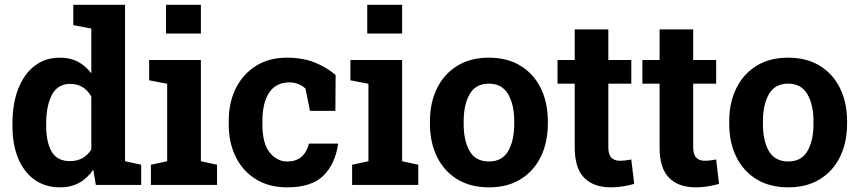

<svg xmlns="http://www.w3.org/2000/svg" viewBox="-20 -782 3635 812"><path d="M233.9 10.3Q170.9 10.3 125.7 -22.2Q80.6 -54.7 56.6 -113Q32.7 -171.4 32.7 -249.5V-259.8Q32.7 -343.3 56.9 -405.8Q81.1 -468.3 126 -503.2Q170.9 -538.1 233.4 -538.1Q277.3 -538.1 309.8 -520.8Q342.3 -503.4 366.2 -471.7V-661.1L290 -675.8V-761.7H508.8V-100.1L577.1 -85.4V0H385.3L374.5 -64.5Q349.6 -27.8 314.9 -8.8Q280.3 10.3 233.9 10.3ZM276.4 -100.6Q335.4 -100.6 366.2 -149.9V-374Q335.4 -427.2 277.3 -427.2Q223.6 -427.2 199.5 -380.9Q175.3 -334.5 175.3 -259.8V-249.5Q175.3 -180.2 198.7 -140.4Q222.2 -100.6 276.4 -100.6Z M618.2 0V-85.4L687 -100.1V-427.7L610.8 -442.4V-528.3H829.6V-100.1L897.9 -85.4V0ZM682.1 -640.1V-761.7H829.6V-640.1Z M1193.8 10.3Q1117.7 10.3 1062.3 -23.9Q1006.8 -58.1 977.1 -118.2Q947.3 -178.2 947.3 -256.3V-271Q947.3 -348.6 977.5 -408.9Q1007.8 -469.2 1063 -503.7Q1118.2 -538.1 1192.9 -538.1Q1263.7 -538.1 1315.4 -515.9Q1367.2 -493.7 1399.4 -464.4L1398.4 -313H1291L1272 -407.2Q1260.3 -418.9 1242.2 -426.3Q1224.1 -433.6 1205.6 -433.6Q1147 -433.6 1118.4 -390.4Q1089.8 -347.2 1089.8 -271V-256.3Q1089.8 -174.8 1120.6 -137Q1151.4 -99.1 1194.8 -99.1Q1232.4 -99.1 1255.1 -118.9Q1277.8 -138.7 1286.6 -174.8H1408.2L1409.7 -171.9Q1397 -87.4 1347.2 -38.6Q1297.4 10.3 1193.8 10.3Z M1469.2 0V-85.4L1538.1 -100.1V-427.7L1461.9 -442.4V-528.3H1680.7V-100.1L1749 -85.4V0ZM1533.2 -640.1V-761.7H1680.7V-640.1Z M2048.3 10.3Q1969.7 10.3 1913.8 -23.9Q1857.9 -58.1 1828.1 -118.9Q1798.3 -179.7 1798.3 -258.8V-269Q1798.3 -347.7 1828.1 -408.4Q1857.9 -469.2 1913.8 -503.7Q1969.7 -538.1 2047.4 -538.1Q2125.5 -538.1 2181.4 -503.9Q2237.3 -469.7 2267.1 -408.9Q2296.9 -348.1 2296.9 -269V-258.8Q2296.9 -179.7 2267.1 -118.9Q2237.3 -58.1 2181.6 -23.9Q2126 10.3 2048.3 10.3ZM2048.3 -99.1Q2103.5 -99.1 2129.2 -143.1Q2154.8 -187 2154.8 -258.8V-269Q2154.8 -339.4 2128.9 -383.8Q2103 -428.2 2047.4 -428.2Q1991.7 -428.2 1966.3 -383.8Q1940.9 -339.4 1940.9 -269V-258.8Q1940.9 -186.5 1966.3 -142.8Q1991.7 -99.1 2048.3 -99.1Z M2564 10.3Q2490.2 10.3 2450.4 -30.3Q2410.6 -70.8 2410.6 -158.7V-428.2H2337.9V-528.3H2410.6V-657.7H2552.7V-528.3H2649.9V-428.2H2552.7V-159.2Q2552.7 -128.4 2565.7 -115.2Q2578.6 -102.1 2601.1 -102.1Q2612.8 -102.1 2626.5 -103.8Q2640.1 -105.5 2649.9 -107.4L2662.1 -4.4Q2640.6 2 2614.7 6.1Q2588.9 10.3 2564 10.3Z M2922.9 10.3Q2849.1 10.3 2809.3 -30.3Q2769.5 -70.8 2769.5 -158.7V-428.2H2696.8V-528.3H2769.5V-657.7H2911.6V-528.3H3008.8V-428.2H2911.6V-159.2Q2911.6 -128.4 2924.6 -115.2Q2937.5 -102.1 2960 -102.1Q2971.7 -102.1 2985.4 -103.8Q2999 -105.5 3008.8 -107.4L3021 -4.4Q2999.5 2 2973.6 6.1Q2947.8 10.3 2922.9 10.3Z M3314 10.3Q3235.4 10.3 3179.4 -23.9Q3123.5 -58.1 3093.8 -118.9Q3064 -179.7 3064 -258.8V-269Q3064 -347.7 3093.8 -408.4Q3123.5 -469.2 3179.4 -503.7Q3235.4 -538.1 3313 -538.1Q3391.1 -538.1 3447 -503.9Q3502.9 -469.7 3532.7 -408.9Q3562.5 -348.1 3562.5 -269V-258.8Q3562.5 -179.7 3532.7 -118.9Q3502.9 -58.1 3447.3 -23.9Q3391.6 10.3 3314 10.3ZM3314 -99.1Q3369.1 -99.1 3394.8 -143.1Q3420.4 -187 3420.4 -258.8V-269Q3420.4 -339.4 3394.5 -383.8Q3368.7 -428.2 3313 -428.2Q3257.3 -428.2 3231.9 -383.8Q3206.5 -339.4 3206.5 -269V-258.8Q3206.5 -186.5 3231.9 -142.8Q3257.3 -99.1 3314 -99.1Z"/></svg>

Font: Roboto Slab
Style: Bold
Weight: 700
Designer: Google
Version: Version 2.000; ttfautohint (v1.8.1.43-b0c9)